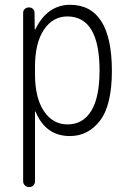

<svg xmlns="http://www.w3.org/2000/svg" viewBox="-20 -550 540 790"><path d="M124 -275.4V-245.1Q124 -147.5 160.6 -92.8Q197.3 -38.1 257.8 -38.1Q321.3 -38.1 355.5 -93.8Q389.6 -149.4 389.6 -259.8Q389.6 -481.4 257.8 -482.4Q197.3 -482.4 160.6 -427.7Q124 -373 124 -275.4ZM75.2 195.3V-497.1Q75.2 -506.8 82 -513.2Q88.9 -519.5 99.1 -519.5Q109.4 -519.5 115.7 -513.2Q122.1 -506.8 122.1 -497.1L123 -429.7Q123 -428.7 124 -428.7Q126 -428.7 126 -430.7Q174.8 -529.3 267.6 -530.3Q439.5 -530.3 440.4 -259.8Q440.4 -117.2 391.6 -53.7Q342.8 9.8 267.6 9.8Q168.9 9.8 127 -88.9Q127 -90.8 126 -90.8Q124 -90.8 124 -89.8V195.3Q124 206.1 117.2 212.9Q110.4 219.7 100.1 219.7Q89.8 219.7 82.5 212.9Q75.2 206.1 75.2 195.3Z"/></svg>

Font: Rounded Mgen+ 1m light
Style: Regular
Weight: 200
Designer: [Source Han Sans]
Ryoko NISHIZUKA  (kana & ideographs); Paul D. Hunt (Latin, Greek & Cyrillic); Wenlong ZHANG  (bopomofo
Version: Version 1.059.20150602